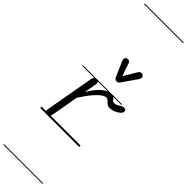

<svg xmlns="http://www.w3.org/2000/svg" viewBox="-544 -1194 1593 1593"><g transform="rotate(45 252.5 -397.0)"><path d="M70 0Q57.5 0 50.5 -7.5Q43.5 -15 46 -30.5L123.5 -467Q126.5 -484.5 136.5 -492.5Q146.5 -500.5 157.5 -500.5Q169.5 -500.5 178 -492.2Q186.5 -484 183 -464.5L163.5 -354Q200.5 -422 245.8 -461.2Q291 -500.5 333.5 -500.5Q353.5 -500.5 361.8 -491Q370 -481.5 377.8 -471.8Q385.5 -462 404 -462Q417 -462 431.2 -469.5Q445.5 -477 453 -482.5Q466.5 -491.5 479.8 -493.5Q493 -495.5 501.5 -490.5Q510 -485.5 510 -473.5Q510 -463.5 505.2 -455.5Q500.5 -447.5 492 -440.8Q483.5 -434 472 -427Q453.5 -415.5 434 -410.8Q414.5 -406 403 -406Q383.5 -406 369.8 -417Q356 -428 345 -438.8Q334 -449.5 321 -449.5Q307.5 -449.5 285.2 -435.8Q263 -422 229.8 -384.2Q196.5 -346.5 149.5 -274.5L107 -33Q104 -16 93 -8Q82 0 70 0ZM70 0Q57.5 0 50.5 -7.5Q43.5 -15 46 -30.5L123.5 -467Q126.5 -484.5 136.5 -492.5Q146.5 -500.5 157.5 -500.5Q169.5 -500.5 178 -492.2Q186.5 -484 183 -464.5L163.5 -354Q200.5 -422 245.8 -461.2Q291 -500.5 333.5 -500.5Q353.5 -500.5 361.8 -491Q370 -481.5 377.8 -471.8Q385.5 -462 404 -462Q417 -462 431.2 -469.5Q445.5 -477 453 -482.5Q466.5 -491.5 479.8 -493.5Q493 -495.5 501.5 -490.5Q510 -485.5 510 -473.5Q510 -463.5 505.2 -455.5Q500.5 -447.5 492 -440.8Q483.5 -434 472 -427Q453.5 -415.5 434 -410.8Q414.5 -406 403 -406Q383.5 -406 369.8 -417Q356 -428 345 -438.8Q334 -449.5 321 -449.5Q307.5 -449.5 285.2 -435.8Q263 -422 229.8 -384.2Q196.5 -346.5 149.5 -274.5L107 -33Q104 -16 93 -8Q82 0 70 0ZM282.5 -603.5Q278 -603.5 270.8 -608.2Q263.5 -613 259.5 -621L202.5 -752.5Q193 -773 198.2 -784.8Q203.5 -796.5 213.5 -799.5Q227 -803.5 237.5 -798.2Q248 -793 251.5 -780L290.5 -668.5L356.5 -779Q368 -798.5 381.8 -799.2Q395.5 -800 404 -793Q414 -783.5 413.8 -772Q413.5 -760.5 406 -749.5L315 -619Q306.5 -606.5 298.2 -605Q290 -603.5 282.5 -603.5ZM-5 424.5H453V432.5H-5ZM-5 -16H453V0H-5ZM-5 -501.5H453V-493.5H-5ZM-5 -1226H453V-1218H-5Z"/></g></svg>

Font: Edu AU VIC WA NT Guides
Style: Regular
Weight: 400
Designer: Tina and Corey Anderson, Eben Sorkin, Mirko Velimirovic
Foundry: Google for Education
Version: Version 1.001